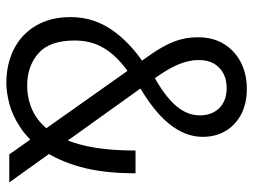

<svg xmlns="http://www.w3.org/2000/svg" viewBox="-114 -656 779 590"><g transform="rotate(90 275.0 -360.5)"><path d="M454 0 153 -426Q131 -457 118 -482.5Q105 -508 99.5 -531.5Q94 -555 94 -580Q94 -625 114 -658.5Q134 -692 170 -711Q206 -730 253 -730Q297 -730 330 -713Q363 -696 381.5 -665.5Q400 -635 400 -594Q400 -540 359 -490Q318 -440 234 -393L208 -441Q273 -476 303.5 -511Q334 -546 334 -585Q334 -623 311.5 -645.5Q289 -668 250 -668Q211 -668 187.5 -645Q164 -622 164 -583Q164 -563 169.5 -543Q175 -523 186 -501.5Q197 -480 215 -454L540 0ZM235 9Q176 9 130 -14.5Q84 -38 58 -82.5Q32 -127 32 -189Q32 -263 77.5 -324Q123 -385 202 -431L232 -386Q190 -361 161.5 -333.5Q133 -306 118.5 -274Q104 -242 104 -200Q104 -124 143.5 -89.5Q183 -55 242 -55Q283 -55 319 -71.5Q355 -88 382.5 -125.5Q410 -163 426 -227.5Q442 -292 442 -388H512Q512 -287 492 -217Q472 -147 440 -102.5Q408 -58 370.5 -33.5Q333 -9 297.5 0Q262 9 235 9Z"/></g></svg>

Font: Instrument Sans Condensed
Style: Regular
Weight: 400
Width: 3
Designer: Rodrigo Fuenzalida
Foundry: fragTYPE
Version: Version 1.000;gftools[0.9.28]